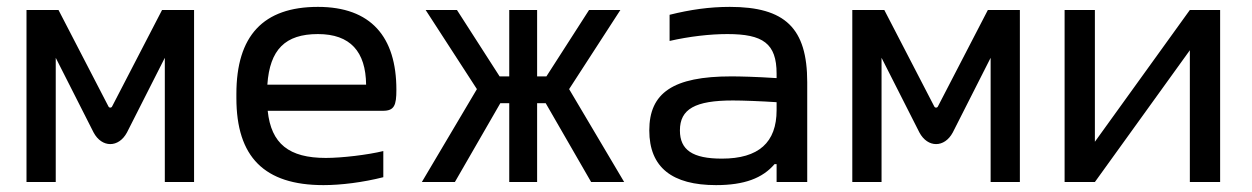

<svg xmlns="http://www.w3.org/2000/svg" viewBox="-20 -529 3640 558"><path d="M57 -500V0H142V-361L252 -144C276 -99 325 -99 349 -144L459 -361V0H544V-500H451L306 -220C304 -215 297 -215 295 -220L150 -500Z M1132 -268C1132 -422 1058 -509 904 -509C745 -509 667 -425 667 -256V-244C667 -73 748 9 920 9C971 9 1035 1 1094 -14V-90C1049 -79 974 -70 927 -70C820 -70 768 -111 758 -207H1093C1126 -207 1132 -223 1132 -268ZM757 -283C764 -385 809 -430 904 -430C998 -430 1043 -379 1044 -283Z M1460 -500V-307H1432L1308 -500H1217L1366 -270L1206 0H1302L1434 -229H1460V0H1541V-229H1566L1698 0H1794L1634 -270L1783 -500H1692L1568 -307H1541V-500Z M2101 -509C2042 -509 1986 -501 1926 -486V-410C1983 -423 2043 -430 2094 -430C2197 -430 2237 -403 2237 -315V-302C2175 -306 2130 -307 2105 -307C1936 -307 1867 -259 1867 -150C1867 -42 1934 9 2061 9C2143 9 2196 -11 2231 -52H2237V0H2326V-290C2326 -447 2262 -509 2101 -509ZM1956 -150C1956 -212 2000 -237 2110 -237C2139 -237 2191 -235 2237 -232V-209C2237 -115 2185 -68 2078 -68C1993 -68 1956 -93 1956 -150Z M2457 -500V0H2542V-361L2652 -144C2676 -99 2725 -99 2749 -144L2859 -361V0H2944V-500H2851L2706 -220C2704 -215 2697 -215 2695 -220L2550 -500Z M3074 0H3162L3438 -383V0H3526V-500H3438L3162 -117V-500H3074Z"/></svg>

Font: LT Wave Mono
Style: Regular
Weight: 400
Designer: Daniel Lyons
Version: Version 2.5 (Glyphs App)